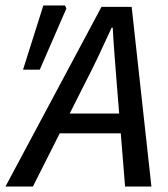

<svg xmlns="http://www.w3.org/2000/svg" viewBox="-34 -680 613 700"><path d="M-14 0 336 -655H446L518 0H422L392 -371Q388 -422 384 -473.5Q380 -525 377 -579H373Q348 -524 324 -473.5Q300 -423 273 -371L86 0ZM146 -194 164 -266H454L438 -194ZM50 -426 124 -660H203L208 -649L111 -426Z"/></svg>

Font: Source Sans 3 Medium
Style: Italic
Weight: 500
Italic angle: -11°
Designer: Paul D. Hunt
Foundry: Adobe
Version: Version 3.052;hotconv 1.1.0;makeotfexe 2.6.0